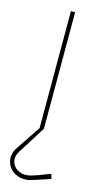

<svg xmlns="http://www.w3.org/2000/svg" viewBox="-162 -536 416 795"><g transform="rotate(15 46.5 -139.0)"><path d="M55 -8H39V0L-32 106Q-47 128 -46.5 150.5Q-46 173 -33.5 190.5Q-21 208 0.5 216.5Q22 225 50 221Q54 220 68.5 215.5Q83 211 99.5 205.5Q116 200 128 196Q140 192 140 192L134 172Q134 172 127.5 174Q121 176 110.5 180.5Q100 185 87.5 189.5Q75 194 62 198Q29 209 5 198.5Q-19 188 -26.5 165Q-34 142 -18 117L55 1ZM38 0H56V-500H38Z"/></g></svg>

Font: Advent Pro Thin
Style: Regular
Weight: 250
Version: Version 3.000